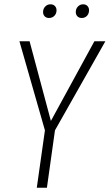

<svg xmlns="http://www.w3.org/2000/svg" viewBox="-20 -877 512 897"><path d="M209 -793Q196.3 -793 188.7 -800.8Q181.2 -808.6 181.2 -820.8Q181.2 -835.9 191.2 -846.4Q201.2 -856.9 215.8 -856.9Q228.5 -856.9 236.3 -849.1Q244.1 -841.3 244.1 -829.1Q244.1 -813.5 234.1 -803.2Q224.1 -793 209 -793ZM361.8 -793Q349.1 -793 341.6 -800.8Q334 -808.6 334 -820.8Q334 -835.9 344 -846.4Q354 -856.9 368.2 -856.9Q380.9 -856.9 388.4 -849.1Q396 -841.3 396 -829.1Q396 -813.5 386.5 -803.2Q377 -793 361.8 -793ZM472.2 -684.1 236.8 -268.1 199.2 0H151.9L189.9 -268.1L70.8 -684.1H118.2L217.8 -312L420.9 -684.1Z"/></svg>

Font: Fira Sans Compressed ExtraLight
Style: Italic
Weight: 250
Width: 3
Italic angle: -8°
Designer: Carrois Corporate & Edenspiekermann AG
Foundry: Carrois Corporate GbR & Edenspiekermann AG
Version: Version 4.203;PS 004.203;hotconv 1.0.88;makeotf.lib2.5.64775